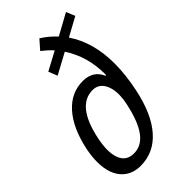

<svg xmlns="http://www.w3.org/2000/svg" viewBox="-236 -834 915 915"><g transform="rotate(-45 221.5 -376.5)"><path d="M185.1 -716.3Q219.7 -755.9 225.1 -761.7Q266.1 -735.8 296.4 -702.1Q371.1 -742.7 403.3 -760.7L421.9 -716.3L327.1 -664.6Q394 -566.4 394 -423.3Q394 -348.1 375.5 -259.8Q347.7 -127.9 286.6 -59.1Q225.6 9.8 137.2 9.8Q84 9.8 49.8 -21Q2.9 -63.5 2.9 -150.4Q2.9 -187.5 11.7 -231Q36.1 -346.2 92.3 -408.9Q148.4 -471.7 227.1 -471.7Q295.9 -471.7 321.8 -412.6Q324.7 -412.6 326.2 -413.1Q326.2 -417 326.2 -420.4Q326.2 -539.1 265.6 -630.9L160.6 -574.2L142.6 -619.1L236.3 -669.4Q214.4 -693.4 185.1 -716.3ZM230 -408.2Q124 -408.2 86.4 -228.5Q78.1 -189 78.1 -157Q78.1 -125 86.9 -101.6Q104.5 -54.7 155.8 -54.7Q207 -54.7 241.7 -101.1Q276.4 -147.5 296.9 -243.2Q304.2 -276.4 304.2 -306.6Q304.2 -336.9 293.9 -362.3Q274.9 -408.2 230 -408.2Z"/></g></svg>

Font: Open Sans Hebrew Condensed
Style: Italic
Weight: 400
Width: 3
Italic angle: -12°
Foundry: Ascender Corporation, Yanek Iontef
Version: Version 2.001;PS 002.001;hotconv 1.0.70;makeotf.lib2.5.58329